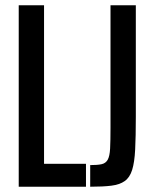

<svg xmlns="http://www.w3.org/2000/svg" viewBox="-20 -708 581 728"><path d="M51 0V-688H147V-87H306V0ZM322 0V-82Q350 -82 365.5 -85.5Q381 -89 388.5 -102.5Q396 -116 397.5 -145Q399 -174 399 -225V-688H495V-265Q495 -190 492.5 -141Q490 -92 481 -63.5Q472 -35 453 -21.5Q434 -8 402.5 -4Q371 0 322 0Z"/></svg>

Font: Saira ExtraCondensed SemiBold
Style: Regular
Weight: 600
Width: 2
Designer: Hector Gatti with collaboration of the Omnibus-Type team
Foundry: Omnibus-Type
Version: Version 1.101